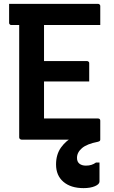

<svg xmlns="http://www.w3.org/2000/svg" viewBox="-20 -720 590 990"><path d="M27 -700H486Q489 -700 491.5 -698.5Q494 -697 495.5 -694.5Q497 -692 497 -689Q497 -662 497 -640Q497 -618 497 -591H38Q35 -591 32.5 -592.5Q30 -594 28.5 -596.5Q27 -599 27 -602Q27 -629 27 -651Q27 -673 27 -700ZM157 -405H429Q432 -405 434.5 -403.5Q437 -402 438.5 -400Q440 -398 440 -394Q440 -376 440 -360.5Q440 -345 440 -330.5Q440 -316 440 -300H157ZM91 0Q89 0 86.5 -1Q84 -2 82.5 -3.5Q81 -5 80 -7Q79 -9 79 -11Q79 -45 79 -99Q79 -153 79 -220Q79 -287 79 -359.5Q79 -432 79 -503.5Q79 -575 79 -638H214L207 -617Q207 -595 207 -572Q207 -549 207 -525Q207 -476 207 -424Q207 -372 207 -319Q207 -266 207 -213Q207 -160 207 -109H486Q491 -109 494 -106Q497 -103 497 -98Q497 -72 497 -49Q497 -26 497 0ZM437 -37Q450 -38 463 -29.5Q476 -21 497 0Q497 3 495 6Q493 9 485 11Q428 22 402.5 44Q377 66 377 94Q377 114 389.5 124Q402 134 423 134Q439 134 451.5 130Q464 126 475 118H493Q493 127 493 137.5Q493 148 493 166Q493 184 493 216Q493 230 469.5 240Q446 250 411 250Q345 250 307 217.5Q269 185 269 128Q269 76 295 40Q321 4 360 -15.5Q399 -35 437 -37Z"/></svg>

Font: Recursive SemiBold
Style: Regular
Weight: 600
Version: Version 1.085